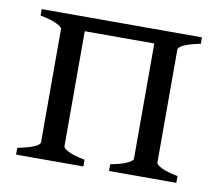

<svg xmlns="http://www.w3.org/2000/svg" viewBox="-58 -522 672 590"><g transform="rotate(10 277.5 -227.0)"><path d="M317 0V-21Q350 -27 368 -35.5Q386 -44 386 -50V-410H169V-51Q169 -45 185 -36.5Q201 -28 237 -21V0H27V-21Q96 -35 96 -51V-404Q96 -410 79 -418.5Q62 -427 27 -434V-454H527V-434Q459 -420 459 -403V-51Q459 -45 475.5 -36.5Q492 -28 527 -21V0Z"/></g></svg>

Font: ChillKai
Style: Regular
Weight: 400
Designer: ChillType
Foundry: 寒蝉字型
Version: Version 2.000